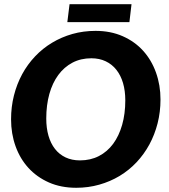

<svg xmlns="http://www.w3.org/2000/svg" viewBox="-20 -883 800 911"><path d="M32.5 0ZM741.5 -411Q741.5 -352 727.8 -298Q714 -244 688.8 -197.5Q663.5 -151 627.8 -113Q592 -75 547.5 -48.2Q503 -21.5 451 -6.8Q399 8 341.5 8Q269.5 8 212.2 -17.2Q155 -42.5 115 -86.2Q75 -130 53.8 -189.2Q32.5 -248.5 32.5 -317Q32.5 -376 46.2 -430.2Q60 -484.5 85.2 -531Q110.5 -577.5 146.5 -615.5Q182.5 -653.5 227 -680.2Q271.5 -707 323.5 -721.8Q375.5 -736.5 433.5 -736.5Q505 -736.5 562.2 -711.2Q619.5 -686 659.2 -642Q699 -598 720.2 -538.5Q741.5 -479 741.5 -411ZM574.5 -407Q574.5 -452 563.8 -488.8Q553 -525.5 532.2 -551.8Q511.5 -578 481.5 -592.2Q451.5 -606.5 413.5 -606.5Q363.5 -606.5 324 -585.8Q284.5 -565 256.8 -527.5Q229 -490 214.2 -437.2Q199.5 -384.5 199.5 -320.5Q199.5 -275.5 210 -239Q220.5 -202.5 240.8 -176.5Q261 -150.5 291 -136.2Q321 -122 359.5 -122Q409.5 -122 449.2 -142.5Q489 -163 516.8 -200.5Q544.5 -238 559.5 -290.5Q574.5 -343 574.5 -407ZM310 -863H604L594 -778H299.5Z"/></svg>

Font: Lato Black
Style: Italic
Weight: 900
Italic angle: -7°
Designer: Lukasz Dziedzic
Foundry: tyPoland Lukasz Dziedzic
Version: Version 2.007; 2014-02-27